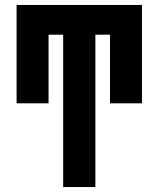

<svg xmlns="http://www.w3.org/2000/svg" viewBox="-20 -550 640 775"><path d="M235 205V-410H176V-133H47V-530H553V-133H424V-410H365V205Z"/></svg>

Font: Iosevka Curly Slab HvEx
Style: Regular
Weight: 900
Width: 7
Monospace: yes
Designer: Belleve Invis
Foundry: Belleve Invis
Version: Version 11.1.0; ttfautohint (v1.8.3)